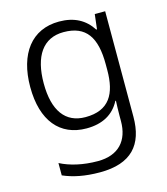

<svg xmlns="http://www.w3.org/2000/svg" viewBox="-116 -632 835 962"><g transform="rotate(-15 302.0 -151.5)"><path d="M280 -543C137 -543 56 -435 56 -263C56 -88 138 10 276 10C358 10 417 -22 450 -86H453C452 -65 451 -33 451 -9V19C451 120 396 183 288 183C211 183 144 167 94 141V205C144 227 205 240 284 240C447 240 517 159 517 14V-533H463L454 -456H450C414 -512 359 -543 280 -543ZM288 -486C405 -486 451 -415 451 -276V-246C451 -123 409 -46 285 -46C181 -46 126 -122 126 -263C126 -404 181 -486 288 -486Z"/></g></svg>

Font: Noto Sans Thaana Light
Style: Regular
Weight: 300
Designer: David Williams
Foundry: Google Inc.
Version: Version 3.001